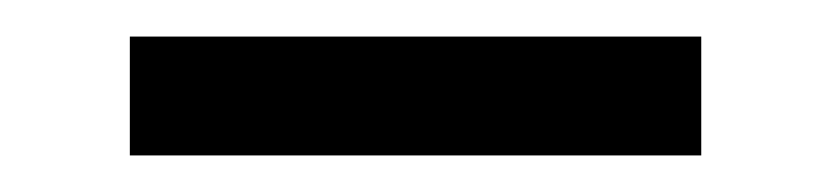

<svg xmlns="http://www.w3.org/2000/svg" viewBox="-20 -669 454 105"><path d="M51 -649H363.5V-584H51Z"/></svg>

Font: Karla ExtraLight
Style: Regular
Weight: 400
Version: Version 2.001